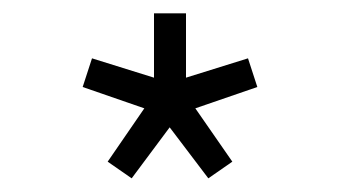

<svg xmlns="http://www.w3.org/2000/svg" viewBox="-20 -880 510 288"><path d="M177.5 -612.5 141.5 -637.5 196.5 -717.5 104 -749.5 118 -792.5 211 -763.5V-860H259V-763.5L352 -792.5L366 -749.5L273 -717.5L328.5 -637.5L292.5 -612.5L234.5 -689Z"/></svg>

Font: Spartan Thin Medium
Style: Regular
Weight: 500
Version: Version 1.004